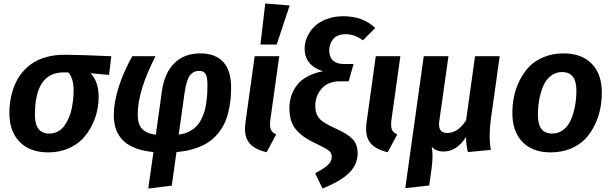

<svg xmlns="http://www.w3.org/2000/svg" viewBox="-20 -849 3470 1090"><path d="M253.9 16.1Q149.9 16.1 91.6 -43.5Q33.2 -103 33.2 -208Q33.2 -239.3 37.4 -270Q41.5 -300.8 51.8 -334Q62 -367.2 77.9 -396.2Q93.8 -425.3 118.7 -451.7Q143.6 -478 175 -496.8Q206.5 -515.6 250.5 -526.9Q294.4 -538.1 346.2 -538.1Q431.2 -538.1 611.8 -529.8L599.1 -423.8L494.1 -433.1Q540 -385.7 540 -297.9Q540 -259.8 531.2 -219.2Q522.5 -178.7 501 -136Q479.5 -93.3 448 -60.1Q416.5 -26.9 366.2 -5.4Q315.9 16.1 253.9 16.1ZM259.8 -90.8Q287.1 -90.8 309.3 -103Q331.5 -115.2 346.2 -136Q360.8 -156.7 371.3 -181.4Q381.8 -206.1 387.5 -234.6Q393.1 -263.2 395.5 -287.4Q397.9 -311.5 397.9 -334Q397.9 -404.8 368.2 -438H340.8Q178.2 -438 178.2 -196.8Q178.2 -90.8 259.8 -90.8Z M1116.7 -545.9Q1202.6 -545.9 1247.3 -497.3Q1292 -448.7 1292 -352.1Q1292 -313.5 1288.3 -279.8Q1284.7 -246.1 1275.6 -209.7Q1266.6 -173.3 1252 -143.8Q1237.3 -114.3 1213.4 -86.2Q1189.5 -58.1 1157.7 -38.1Q1126 -18.1 1081.3 -4.2Q1036.6 9.8 981.9 14.2L955.1 205.1L821.8 221.2L851.1 14.2Q626 -6.3 626 -194.8Q626 -267.6 653.8 -355Q681.6 -442.4 731 -529.8H862.8Q761.7 -333.5 761.7 -198.2Q761.7 -144 786.6 -117.4Q811.5 -90.8 864.7 -84L898.9 -330.1Q913.1 -434.1 969.5 -490Q1025.9 -545.9 1116.7 -545.9ZM1110.8 -446.8Q1078.6 -446.8 1059.1 -422.4Q1039.6 -397.9 1028.8 -328.1L994.6 -85Q1025.9 -88.9 1050.8 -100.8Q1075.7 -112.8 1092.5 -129.4Q1109.4 -146 1121.6 -169.7Q1133.8 -193.4 1140.6 -216.1Q1147.5 -238.8 1151.4 -267.6Q1155.3 -296.4 1156.5 -318.6Q1157.7 -340.8 1157.7 -368.2Q1157.7 -412.1 1146.5 -429.4Q1135.3 -446.8 1110.8 -446.8Z M1485.8 -829.1 1624.5 -817.9 1550.8 -596.2H1458.5ZM1565.4 -529.8 1514.6 -168Q1510.3 -131.3 1517.1 -114.3Q1523.9 -97.2 1547.9 -85.9L1493.7 15.1Q1422.4 -1 1392.8 -40.3Q1363.3 -79.6 1373.5 -153.8L1425.8 -529.8Z M1811 221.2 1769 134.8Q1794.4 121.1 1807.6 112.8Q1820.8 104.5 1835.7 92.5Q1850.6 80.6 1856.9 67.9Q1863.3 55.2 1863.3 40Q1863.3 19.5 1847.4 6.3Q1831.5 -6.8 1784.2 -28.8Q1743.7 -47.9 1716.6 -64.9Q1689.5 -82 1667 -106Q1644.5 -129.9 1633.8 -161.1Q1623 -192.4 1623 -232.9Q1623 -271 1633.5 -304Q1644 -336.9 1665.8 -365.5Q1687.5 -394 1725.1 -414.6Q1762.7 -435.1 1813.5 -444.8Q1763.7 -459.5 1736.6 -492.2Q1709.5 -524.9 1709.5 -573.2Q1709.5 -607.9 1724.4 -640.6Q1739.3 -673.3 1766.1 -699.5Q1793 -725.6 1835.4 -741.2Q1877.9 -756.8 1929.2 -756.8Q2040.5 -756.8 2110.4 -689.9L2040 -620.1Q1993.7 -654.8 1943.4 -654.8Q1895 -654.8 1872.1 -627.9Q1849.1 -601.1 1849.1 -562Q1849.1 -524.9 1870.4 -505.4Q1891.6 -485.8 1930.2 -485.8H1987.3L1959.5 -387.2H1908.2Q1842.8 -387.2 1806.4 -346.2Q1770 -305.2 1770 -248Q1770 -214.4 1782.5 -192.1Q1794.9 -169.9 1817.6 -155Q1840.3 -140.1 1886.2 -119.1Q1950.7 -90.8 1980.5 -60.5Q2010.3 -30.3 2010.3 21Q2010.3 82.5 1964.8 129.9Q1919.4 177.2 1811 221.2Z M2252.9 -529.8 2202.1 -168Q2197.8 -131.3 2204.6 -114.3Q2211.4 -97.2 2235.4 -85.9L2181.2 15.1Q2109.9 -1 2080.3 -40.3Q2050.8 -79.6 2061 -153.8L2113.3 -529.8Z M2767.6 -180.2Q2752.9 -73.7 2766.6 2L2636.7 14.2Q2626 -19.5 2626 -71.8Q2573.7 11.2 2497.6 11.2Q2455.1 11.2 2430.7 -16.1Q2440.9 31.7 2429.7 110.8L2416.5 204.1L2280.8 219.2L2385.7 -529.8H2525.9L2473.6 -159.2Q2464.8 -94.2 2518.6 -94.2Q2580.1 -94.2 2626 -166L2676.8 -529.8H2816.9Z M3106.4 16.1Q3002.9 16.1 2945.8 -43.5Q2888.7 -103 2888.7 -208Q2888.7 -253.9 2897.7 -298.8Q2906.7 -343.8 2928.5 -389.2Q2950.2 -434.6 2982.4 -468.8Q3014.6 -502.9 3065.7 -524.4Q3116.7 -545.9 3179.7 -545.9Q3283.2 -545.9 3340.3 -486.1Q3397.5 -426.3 3396.5 -321.8Q3396.5 -276.4 3387.7 -231.7Q3378.9 -187 3357.4 -141.6Q3335.9 -96.2 3304 -61.8Q3272 -27.3 3220.9 -5.6Q3169.9 16.1 3106.4 16.1ZM3115.2 -90.8Q3147 -90.8 3172.1 -107.9Q3197.3 -125 3211.7 -150.6Q3226.1 -176.3 3235.6 -210.2Q3245.1 -244.1 3248.5 -273.4Q3252 -302.7 3252.4 -332Q3252.4 -387.7 3231.9 -413.8Q3211.4 -439.9 3170.4 -439.9Q3138.7 -439.9 3113.5 -422.9Q3088.4 -405.8 3073.7 -379.9Q3059.1 -354 3049.8 -320.1Q3040.5 -286.1 3037.1 -256.6Q3033.7 -227.1 3033.7 -198.2Q3033.7 -142.6 3054 -116.7Q3074.2 -90.8 3115.2 -90.8Z"/></svg>

Font: FiraGO SemiBold
Style: Italic
Weight: 600
Italic angle: -8°
Designer: bBox Type GmbH
Foundry: bBox Type GmbH
Version: Version 1.001;PS 001.001;hotconv 1.0.88;makeotf.lib2.5.64775